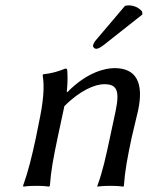

<svg xmlns="http://www.w3.org/2000/svg" viewBox="-20 -693 551 716"><path d="M471 -180C478 -212 488 -249 495 -281C517 -385 488 -439 407 -439C373 -439 304 -424 231 -349L229 -352C234 -395 231 -427 231 -427C231 -437 229 -437 223 -437C199 -427 172 -419 141 -416L139 -413C147 -367 141 -310 125 -235L114 -180C98 -105 85 -54 66 0L67 3C67 3 85 0 116 0C147 0 163 3 163 3L166 0C170 -57 179 -104 195 -180L220 -297C279 -357 336 -379 368 -379C414 -379 428 -359 411 -278L390 -180C374 -105 363 -54 343 0V3C343 3 361 0 392 0C422 0 440 3 440 3L442 0C446 -57 455 -104 471 -180ZM446 -671 345 -552C334 -539 330 -535 327 -524C326 -517 332 -511 339 -511C346 -511 354 -515 373 -530L511 -639L510 -650C492 -672 466 -673 460 -673C455 -673 449 -672 446 -671Z"/></svg>

Font: Libertinus Sans
Style: Italic
Weight: 400
Italic angle: -12°
Designer: Philipp H. Poll, Khaled Hosny
Foundry: Caleb Maclennan
Version: Version 7.050;RELEASE